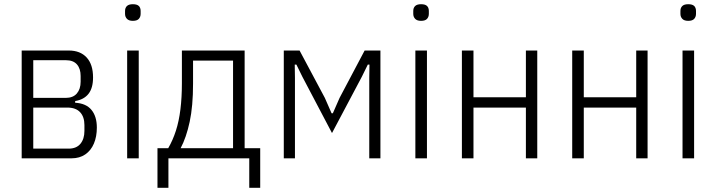

<svg xmlns="http://www.w3.org/2000/svg" viewBox="-20 -752 3400 912"><path d="M83 0V-512H307Q361 -512 391.5 -479Q422 -446 422 -384Q422 -334 400.5 -306.5Q379 -279 337 -272V-264Q389 -261 414.5 -230Q440 -199 440 -146Q440 -103 426 -70Q412 -37 385 -18.5Q358 0 320 0ZM138 -46H306Q343 -46 362 -69Q381 -92 381 -130V-158Q381 -197 360.5 -219Q340 -241 300 -241H138ZM138 -287H292Q327 -287 345 -308Q363 -329 363 -364V-391Q363 -426 345.5 -446Q328 -466 293 -466H138Z M611 -653Q592 -653 583 -662.5Q574 -672 574 -686V-700Q574 -715 583 -723.5Q592 -732 611 -732Q631 -732 639.5 -723.5Q648 -715 648 -700V-686Q648 -672 639.5 -662.5Q631 -653 611 -653ZM584 0V-512H639V0Z M728 140V-48H779Q801 -86 815.5 -131Q830 -176 837 -232.5Q844 -289 844 -357V-512H1142V-48H1216V140H1164V0H780V140ZM838 -48H1087V-464H897V-355Q897 -248 881 -173.5Q865 -99 838 -48Z M1328 0V-512H1403L1523 -287L1555 -214H1561L1593 -287L1712 -512H1787V0H1734V-382L1735 -445H1727L1699 -388L1557 -120L1416 -388L1388 -445H1380L1381 -382V0Z M1980 -653Q1961 -653 1952 -662.5Q1943 -672 1943 -686V-700Q1943 -715 1952 -723.5Q1961 -732 1980 -732Q2000 -732 2008.5 -723.5Q2017 -715 2017 -700V-686Q2017 -672 2008.5 -662.5Q2000 -653 1980 -653ZM1953 0V-512H2008V0Z M2174 0V-512H2229V-290H2478V-512H2532V0H2478V-241H2229V0Z M2698 0V-512H2753V-290H3002V-512H3056V0H3002V-241H2753V0Z M3249 -653Q3230 -653 3221 -662.5Q3212 -672 3212 -686V-700Q3212 -715 3221 -723.5Q3230 -732 3249 -732Q3269 -732 3277.5 -723.5Q3286 -715 3286 -700V-686Q3286 -672 3277.5 -662.5Q3269 -653 3249 -653ZM3222 0V-512H3277V0Z"/></svg>

Font: IBM Plex Sans Condensed Light
Style: Regular
Weight: 300
Width: 3
Designer: Mike Abbink, Paul van der Laan, Pieter van Rosmalen
Foundry: Bold Monday
Version: Version 3.201